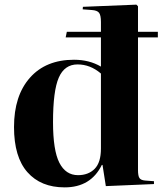

<svg xmlns="http://www.w3.org/2000/svg" viewBox="-20 -788 701 822"><path d="M256.8 14.2Q154.8 14.2 97.4 -50.8Q40 -115.7 40 -244.1Q40 -378.4 108.2 -455.3Q176.3 -532.2 296.9 -532.2Q362.3 -532.2 412.1 -502.9V-627.9H261.2L266.1 -651.9H412.1V-693.8Q412.1 -722.7 404.1 -733.2Q396 -743.7 373 -745.1L334 -748L335 -758.8L564 -768.1L570.8 -761.2V-651.9H655.8V-627.9H570.8V-60.1Q570.8 -35.2 576.9 -25.9Q583 -16.6 601.1 -15.1L639.2 -12.2V0L433.1 8.8L418.9 -82H416Q369.1 14.2 256.8 14.2ZM314 -38.1Q358.4 -38.1 385.3 -65.2Q412.1 -92.3 412.1 -151.9V-473.1Q366.7 -512.2 312 -512.2Q256.3 -512.2 231.7 -455.8Q207 -399.4 207 -265.1Q207 -144.5 234.1 -91.3Q261.2 -38.1 314 -38.1Z"/></svg>

Font: Display Regular
Style: Bold
Weight: 700
Designer: Latin by Veronika Burian and Jose Scaglione. Greek by Irene Vlachou. Cyrillic by Vera Evstafieva.
Foundry: TypeTogether
Version: Version 3.002